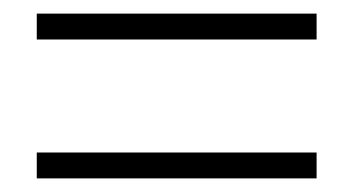

<svg xmlns="http://www.w3.org/2000/svg" viewBox="-20 -471 519 282"><path d="M34 -413V-451H445V-413ZM34 -209V-247H445V-209Z"/></svg>

Font: Source Sans 3 ExtraLight Light
Style: Regular
Weight: 300
Version: Version 3.052;hotconv 1.1.0;makeotfexe 2.6.0